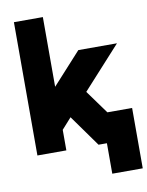

<svg xmlns="http://www.w3.org/2000/svg" viewBox="-93 -767 762 993"><g transform="rotate(-10 287.5 -270.0)"><path d="M50 0H202V-108L253 -165L371 0H559L356 -280L556 -500H353L202 -334V-700H50ZM415 160H575V-157H415Z"/></g></svg>

Font: Unageo
Style: ExtraBold
Weight: 800
Designer: Richard Sepsi
Foundry: Richard Sepsi
Version: Version 2.000